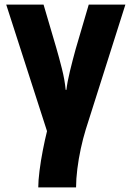

<svg xmlns="http://www.w3.org/2000/svg" viewBox="-20 -573 570 833"><path d="M146 240Q146 211 151.5 167.5Q157 124 166 78Q175 32 184 -4L7 -553H169L224 -366Q236 -325 248.5 -275.5Q261 -226 265 -183H268Q272 -217 283.5 -264.5Q295 -312 308 -359L365 -553H524L352 -11Q340 28 330.5 72Q321 116 315.5 160Q310 204 310 240Z"/></svg>

Font: Noto Sans Mono Condensed Black
Style: Regular
Weight: 900
Width: 3
Designer: Monotype Design Team
Foundry: Monotype Imaging Inc.
Version: Version 2.014